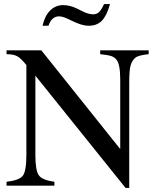

<svg xmlns="http://www.w3.org/2000/svg" viewBox="-20 -908 762 939"><path d="M489 -888H518Q502 -831 478 -806.5Q454 -782 413 -782Q381 -782 332 -806L309 -817Q285 -828 268 -828Q233 -828 217 -782H188Q199 -831 225.5 -857Q252 -883 289 -883Q323 -883 359 -865L383 -853Q412 -838 436 -838Q453 -838 464.5 -849Q476 -860 489 -888ZM707 -662V-643Q656 -638 641 -625Q625 -611 618.5 -587Q612 -563 612 -507V11H594L153 -538V-150Q153 -74 170 -50.5Q187 -27 246 -19V0H12V-19Q74 -26 91.5 -48.5Q109 -71 109 -150V-590Q83 -622 65 -632.5Q47 -643 12 -643V-662H182L568 -179V-519Q568 -595 549 -617Q537 -630 522.5 -634.5Q508 -639 470 -643V-662Z"/></svg>

Font: STIX MathJax Latin
Style: Regular
Weight: 400
Designer: MicroPress Inc., with final additions and corrections provided by Coen Hoffman, Elsevier (retired)
Version: Version 1.1.1